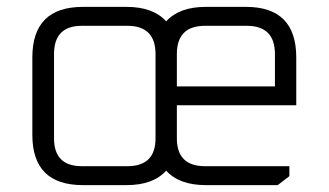

<svg xmlns="http://www.w3.org/2000/svg" viewBox="-20 -538 956 558"><path d="M74 -146V-371Q74 -518 221 -518H348Q425 -518 463 -476Q501 -518 578 -518H695Q841 -518 841 -371V-232H494V-136Q494 -55 576 -55H821V-26L787 0H578Q501 0 463 -42Q425 0 348 0H221Q74 0 74 -146ZM137 -136Q137 -55 218 -55H350Q432 -55 432 -136V-381Q432 -463 350 -463H218Q137 -463 137 -381ZM494 -287H779V-381Q779 -463 697 -463H576Q494 -463 494 -381Z"/></svg>

Font: Oxanium Light
Style: Regular
Weight: 300
Designer: Severin Meyer
Version: Version 1.000